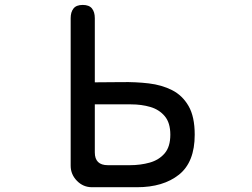

<svg xmlns="http://www.w3.org/2000/svg" viewBox="-20 -783 1040 792"><path d="M359.4 -10.7Q323.2 -10.7 297.4 -37.1Q271.5 -63.5 271.5 -99.6V-708Q271.5 -733.4 283.2 -748Q294.9 -762.7 321.3 -762.7Q347.7 -762.7 359.4 -748Q371.1 -733.4 371.1 -708V-443.4Q424.8 -443.4 482.4 -444.3Q540 -445.3 593.8 -439Q647.5 -432.6 689.9 -411.1Q732.4 -389.6 757.8 -345.7Q783.2 -301.8 783.2 -227.5Q783.2 -114.3 718.3 -62.5Q653.3 -10.7 544.9 -10.7ZM424.8 -101.6H515.6Q559.6 -101.6 597.7 -112.3Q635.7 -123 659.2 -150.4Q682.6 -177.7 682.6 -227.5Q682.6 -276.4 659.7 -303.7Q636.7 -331.1 600.1 -341.8Q563.5 -352.5 520.5 -352.5H371.1V-154.3Q371.1 -101.6 424.8 -101.6Z"/></svg>

Font: Kosugi Maru
Style: Regular
Weight: 400
Designer: MOTOYA
Version: Version 4.002